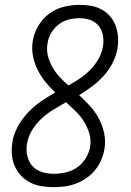

<svg xmlns="http://www.w3.org/2000/svg" viewBox="-20 -763 540 791"><path d="M201 8Q176 8 151 4Q126 0 104.5 -11Q83 -22 66.5 -39.5Q50 -57 40.5 -79Q31 -101 29 -126Q27 -151 31 -177Q36 -210 53 -241Q70 -272 94 -298Q118 -324 147.5 -344.5Q177 -365 208 -382Q186 -402 167.5 -425Q149 -448 135.5 -474.5Q122 -501 116 -531.5Q110 -562 115 -594Q120 -626 137.5 -656Q155 -686 182.5 -706.5Q210 -727 243 -735Q276 -743 308 -743Q332 -743 355 -739Q378 -735 398.5 -724Q419 -713 433.5 -696Q448 -679 456 -657.5Q464 -636 466 -612.5Q468 -589 464 -564Q459 -534 444.5 -505Q430 -476 408 -451.5Q386 -427 360 -407.5Q334 -388 306 -371Q329 -350 350.5 -326.5Q372 -303 387 -275Q402 -247 409 -214.5Q416 -182 410 -147Q406 -125 396.5 -103Q387 -81 371.5 -62Q356 -43 335.5 -29Q315 -15 292.5 -6.5Q270 2 247 5Q224 8 201 8ZM262 -411Q286 -424 309.5 -440Q333 -456 352.5 -476Q372 -496 386 -520.5Q400 -545 404 -571Q408 -595 404 -617.5Q400 -640 386.5 -656.5Q373 -673 352 -680.5Q331 -688 308 -688Q286 -688 263.5 -682.5Q241 -677 222 -662.5Q203 -648 191 -627.5Q179 -607 176 -585Q171 -558 177.5 -532.5Q184 -507 196.5 -485.5Q209 -464 226 -445.5Q243 -427 262 -411ZM201 -47Q225 -47 250 -52.5Q275 -58 296.5 -72.5Q318 -87 332.5 -110Q347 -133 351 -157Q356 -186 348 -213Q340 -240 325.5 -263Q311 -286 291.5 -305Q272 -324 252 -342Q226 -327 199.5 -311Q173 -295 150 -273.5Q127 -252 111.5 -225.5Q96 -199 91 -170Q87 -145 92.5 -120.5Q98 -96 113.5 -79Q129 -62 152.5 -54.5Q176 -47 201 -47Z"/></svg>

Font: Iosevka Term Curly Lt Obl
Style: Regular
Weight: 300
Italic angle: -9°
Designer: Belleve Invis
Foundry: Belleve Invis
Version: Version 32.3.0